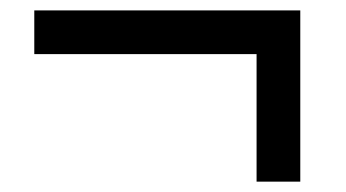

<svg xmlns="http://www.w3.org/2000/svg" viewBox="-20 -457 665 369"><path d="M557.1 -437V-107.9H473.1V-353H45.9V-437Z"/></svg>

Font: BioRhyme
Style: Regular
Weight: 400
Designer: Aoife Mooney
Foundry: Aoife Mooney Type
Version: Version 1.500;PS 001.500;hotconv 1.0.88;makeotf.lib2.5.64775